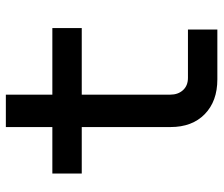

<svg xmlns="http://www.w3.org/2000/svg" viewBox="-72 -672 745 640"><g transform="rotate(-90 300.0 -352.5)"><path d="M355 0Q282 0 239 -42Q196 -84 196 -156V-452H41V-550H196V-705H304V-550H526V-452H304V-157Q304 -131 319 -114.5Q334 -98 360 -98H521V0Z"/></g></svg>

Font: JetBrains Mono SemiBold
Style: Regular
Weight: 472
Monospace: yes
Designer: Philipp Nurullin, Konstantin Bulenkov
Foundry: JetBrains
Version: Version 2.305; ttfautohint (v1.8.4.7-5d5b)